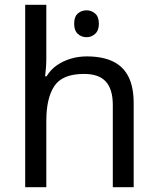

<svg xmlns="http://www.w3.org/2000/svg" viewBox="-20 -780 658 800"><path d="M341 -737Q361 -737 376.5 -723.5Q392 -710 392 -681Q392 -653 376.5 -639Q361 -625 341 -625Q319 -625 304 -639Q289 -653 289 -681Q289 -710 304 -723.5Q319 -737 341 -737ZM173 -537Q173 -518 171.5 -498Q170 -478 168 -462H174Q191 -490 217 -508Q243 -526 275 -535.5Q307 -545 341 -545Q406 -545 449.5 -524.5Q493 -504 515 -461Q537 -418 537 -349V0H450V-343Q450 -408 421 -440Q392 -472 330 -472Q240 -472 206.5 -421.5Q173 -371 173 -277V0H85V-760H173Z"/></svg>

Font: hexlmalayalam05
Style: Book
Weight: 400
Designer: Jelle Bosma - Monotype Design Team
Foundry: Monotype Imaging Inc.
Version: Version 2.003